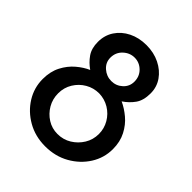

<svg xmlns="http://www.w3.org/2000/svg" viewBox="-190 -780 903 903"><g transform="rotate(45 261.5 -329.0)"><path d="M28 -208Q28 -258 47.5 -295.5Q67 -333 96.5 -358Q126 -383 156 -396Q127 -416 107.5 -444Q88 -472 88 -515Q88 -559 110.5 -593Q133 -627 172 -646.5Q211 -666 261 -666Q310 -666 349.5 -646.5Q389 -627 412 -594Q435 -561 435 -519Q435 -472 415 -444Q395 -416 365 -396Q396 -382 426 -357Q456 -332 475.5 -294.5Q495 -257 495 -208Q495 -150 464 -101Q433 -52 380 -22Q327 8 260 8Q194 8 141.5 -22Q89 -52 58.5 -101Q28 -150 28 -208ZM182 -504Q182 -472 206.5 -450.5Q231 -429 263 -429Q295 -429 318.5 -450.5Q342 -472 342 -504Q342 -539 318.5 -562Q295 -585 263 -585Q231 -585 206.5 -562Q182 -539 182 -504ZM127 -212Q127 -174 145 -143Q163 -112 193 -93Q223 -74 260 -74Q298 -74 329 -93Q360 -112 379 -143Q398 -174 398 -212Q398 -248 380 -279Q362 -310 331.5 -328.5Q301 -347 264 -348Q227 -348 196 -330Q165 -312 146 -281Q127 -250 127 -212Z"/></g></svg>

Font: Synthetic
Style: Regular
Weight: 400
Designer: Santiago Orozco
Foundry: Typemade
Version: Version 2.000; ttfautohint (v1.8.4.7-5d5b)